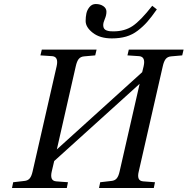

<svg xmlns="http://www.w3.org/2000/svg" viewBox="-20 -940 938 960"><path d="M408.2 -835Q408.2 -855 411.9 -872.6Q415.5 -890.1 427.7 -905Q439.9 -919.9 459 -919.9Q481.4 -919.9 496.8 -909.2Q512.2 -898.4 512.2 -881.8Q512.2 -863.8 504.2 -845.5Q496.1 -827.1 496.1 -814Q496.1 -803.7 500.5 -797.1Q504.9 -790.5 513.4 -787.6Q522 -784.7 529.3 -783.9Q536.6 -783.2 546.9 -783.2Q603.5 -783.2 643.6 -810.3Q683.6 -837.4 741.2 -911.1L764.2 -893.1Q736.8 -854 716.1 -830.6Q695.3 -807.1 668.5 -786.6Q641.6 -766.1 610.4 -757.1Q579.1 -748 539.1 -748Q480 -748 444.1 -775.9Q408.2 -803.7 408.2 -835ZM40 0 45.9 -28.8 101.1 -35.2Q118.7 -36.6 128.2 -47.6Q137.7 -58.6 143.1 -83L263.2 -608.9Q273.9 -656.2 241.2 -659.2L182.1 -663.1L189 -691.9H462.9L456.1 -663.1L400.9 -658.2Q382.8 -656.7 373.5 -645Q364.3 -633.3 358.9 -608.9L264.2 -192.9L690.9 -579.1L698.2 -608.9Q709 -656.2 675.8 -659.2L617.2 -663.1L624 -691.9H897.9L891.1 -663.1L835.9 -658.2Q817.9 -656.7 808.6 -645Q799.3 -633.3 793.9 -608.9L673.8 -83Q668 -60.1 673.1 -47.4Q678.2 -34.7 695.8 -33.2L754.9 -28.8L749 0H475.1L481 -28.8L536.1 -35.2Q553.7 -36.6 563.2 -47.6Q572.8 -58.6 578.1 -83L678.2 -521L251 -134.8L238.8 -83Q233.4 -60.1 238.5 -47.4Q243.7 -34.7 261.2 -33.2L319.8 -28.8L314 0Z"/></svg>

Font: Linguistics Pro
Style: Italic
Weight: 400
Italic angle: -12°
Designer: Stefan Peev, Context Ltd
Foundry: Stefan Peev, Context Ltd
Version: Version 001.000